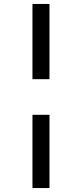

<svg xmlns="http://www.w3.org/2000/svg" viewBox="-20 -750 414 970"><path d="M230 -350H144V-730H230ZM230 200H144V-170H230Z"/></svg>

Font: Sora
Style: Regular
Weight: 400
Designer: Jonathan Barnbrook, Julián Moncada
Foundry: Barnbrook Fonts
Version: Version 2.000